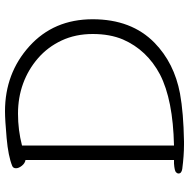

<svg xmlns="http://www.w3.org/2000/svg" viewBox="-14 -736 756 768"><g transform="rotate(-90 364.0 -352.0)"><path d="M169 6Q126 6 72 -1Q54 -4 54 -16Q54 -21 59 -26Q65 -32 94 -34H108V-628Q95 -630 85 -642.5Q75 -655 75 -666Q75 -677 84 -681Q123 -697 196 -703.5Q269 -710 303 -710Q455 -710 563 -612.5Q671 -515 671 -359.5Q671 -204 577 -112Q496 -33 374 -10Q297 4 183 6ZM166 -642V-34Q349 -38 450 -90Q548 -142 590 -238Q612 -290 612 -359Q612 -428 586 -483.5Q560 -539 515 -578Q470 -617 414 -637.5Q358 -658 293 -658Q228 -658 166 -642Z"/></g></svg>

Font: ToneOZ-Pinyin-WenKai-Light
Style: Light
Weight: 300
Designer: Fontworks Inc.
Foundry: ToneOZ
Version: Version 0.240331